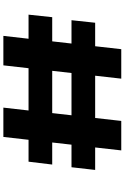

<svg xmlns="http://www.w3.org/2000/svg" viewBox="180 -920 740 1140"><g transform="rotate(90 550.0 -350.0)"><path d="M67 -149.5 82 -290H225.5L238.5 -404.5H100L115 -545H254.5L272 -700H447L429.5 -545H680.5L698 -700H873L855.5 -545H989L973 -404.5H839L826 -290H957L940 -149.5H810L793 0H619L636 -149.5H385L368 0H193L210 -149.5ZM400.5 -290H651.5L664.5 -404.5H413.5Z"/></g></svg>

Font: Trispace SemiExpanded ExtraBold
Style: Regular
Weight: 800
Width: 6
Designer: Tyler Finck
Foundry: Etcetera Type Company
Version: Version 1.210; ttfautohint (v1.8.3)